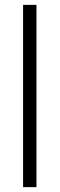

<svg xmlns="http://www.w3.org/2000/svg" viewBox="-20 -770 245 790"><path d="M75 0V-750H130V0Z"/></svg>

Font: Mohave Light Light
Style: Regular
Weight: 300
Version: Version 2.003